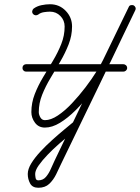

<svg xmlns="http://www.w3.org/2000/svg" viewBox="-20 -585 660 906"><path d="M103 -247Q96 -247 91 -252Q86 -257 86 -264Q86 -272 91 -277Q96 -282 103 -282Q218 -282 332.5 -282Q447 -282 562 -282Q562 -282 562 -282Q562 -282 562 -282Q569 -282 574.5 -277Q580 -272 580 -264Q580 -257 574.5 -252Q569 -247 562 -247Q447 -247 332.5 -247Q218 -247 103 -247Q103 -247 103 -247Q103 -247 103 -247ZM160 -516Q154 -512 147 -513Q140 -514 136 -519Q131 -525 132 -532Q133 -539 138 -544Q154 -556 175.5 -560.5Q197 -565 216 -565Q260 -565 290 -534Q320 -503 320 -460Q320 -417 304 -376Q288 -335 265 -295.5Q242 -256 218.5 -217Q195 -178 179 -138Q163 -98 163 -56Q163 -44 170.5 -31Q178 -18 192 -18Q220 -18 253 -40Q286 -62 319.5 -97.5Q353 -133 383.5 -173Q414 -213 436.5 -249.5Q459 -286 470 -309Q499 -370 528.5 -430.5Q558 -491 587 -551Q590 -559 597 -560.5Q604 -562 610 -560Q616 -557 619 -550.5Q622 -544 618 -536Q531 -355 444 -174.5Q357 6 269 187Q258 211 245 237.5Q232 264 212.5 282.5Q193 301 161 301Q161 301 161 301Q161 301 161 301Q161 301 161 301Q161 301 161 301Q133 301 122 280.5Q111 260 111 236Q111 213 127.5 186Q144 159 170.5 130.5Q197 102 226.5 75.5Q256 49 282.5 27Q309 5 326 -9Q326 -9 326 -9Q326 -9 326 -9Q332 -13 339 -12.5Q346 -12 351 -6Q355 0 354.5 7Q354 14 348 19Q335 29 311 49Q287 69 258.5 94Q230 119 204.5 145.5Q179 172 162.5 195.5Q146 219 146 236Q146 244 148 255Q150 266 161 266Q161 266 161 266Q161 266 161 266Q161 266 161 266Q183 266 197 249.5Q211 233 220.5 210.5Q230 188 238 172Q325 -9 412 -190Q499 -371 587 -551Q590 -559 597 -560.5Q604 -562 610 -560Q616 -557 619 -550.5Q622 -544 618 -536Q589 -476 560 -415.5Q531 -355 502 -294Q489 -266 464 -226.5Q439 -187 406.5 -144.5Q374 -102 337 -65Q300 -28 263 -5.5Q226 17 192 17Q162 17 145 -6Q128 -29 128 -56Q128 -100 144 -141Q160 -182 183.5 -221Q207 -260 230 -298.5Q253 -337 269 -377Q285 -417 285 -460Q285 -489 265 -509.5Q245 -530 216 -530Q203 -530 187 -527.5Q171 -525 160 -516Q160 -516 160 -516Q160 -516 160 -516Z"/></svg>

Font: FRB American Cursive
Style: Italic
Weight: 400
Italic angle: -25°
Version: Version 2.0;Modular Font Editor K font №1